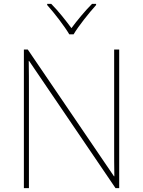

<svg xmlns="http://www.w3.org/2000/svg" viewBox="-20 -969 738 989"><path d="M337 -792H359C383 -833 438 -902 475 -943V-949H454C417 -912 376 -862 348 -824C320 -862 281 -912 244 -949H223V-943C260 -902 313 -833 337 -792ZM594 0V-714H568V-211C568 -165 568 -111 569 -61H567L123 -714H103V0H129V-502C129 -555 129 -597 128 -655H130L575 0Z"/></svg>

Font: Noto Sans Thai Looped Thin
Style: Regular
Weight: 100
Designer: Sasikarn Vongin, Ben Mitchell
Foundry: The Fontpad Ltd
Version: Version 1.001